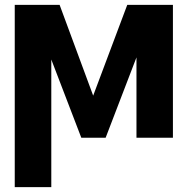

<svg xmlns="http://www.w3.org/2000/svg" viewBox="-20 -566 770 789"><path d="M362.9 -173 502.9 -545.9H623.6L414.1 0H314.1L104.7 -545.9H225ZM190.8 -545.9V203.1H40.6V-545.9ZM540.8 0V-545.9H690.6V0Z"/></svg>

Font: Inter Tight
Style: Regular
Weight: 400
Designer: Rasmus Andersson
Foundry: rsms
Version: Version 3.002